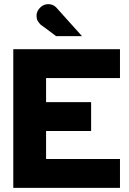

<svg xmlns="http://www.w3.org/2000/svg" viewBox="-20 -905 620 925"><path d="M44 0V-668H558V-529H202V-413H419V-274H202V-139H558V0ZM250 -731Q231 -745 213 -759Q195 -773 176 -786Q166 -796 161 -805.5Q156 -815 156 -829Q156 -851 173 -868Q190 -885 212 -885Q235 -885 250 -870L375 -731Z"/></svg>

Font: Atkinson Hyperlegible
Style: Bold
Weight: 700
Designer: Elliott Scott, Megan Eiswerth, Linus Boman, Theodore Petrosky
Foundry: Braille Institute
Version: Version 1.006; ttfautohint (v1.8.3)